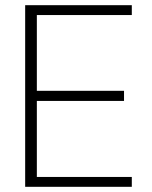

<svg xmlns="http://www.w3.org/2000/svg" viewBox="-20 -720 586 740"><path d="M77 0V-700H488V-662H122V-370H458V-331H122V-38H488V0Z"/></svg>

Font: DM Sans 16pt ExtraLight
Style: Regular
Weight: 250
Version: Version 4.004;gftools[0.9.30]